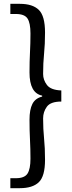

<svg xmlns="http://www.w3.org/2000/svg" viewBox="-20 -812 378 1002"><path d="M34 170V118H63Q108 118 123.5 94Q139 70 139 16Q139 -35 136.5 -82.5Q134 -130 134 -187Q134 -240 149 -269.5Q164 -299 200 -308V-313Q134 -326 134 -434Q134 -492 136.5 -539Q139 -586 139 -637Q139 -692 123.5 -715.5Q108 -739 63 -739H34V-792H84Q150 -792 182.5 -760.5Q215 -729 215 -642Q215 -581 210 -532Q205 -483 205 -426Q205 -395 225 -368.5Q245 -342 300 -340V-282Q244 -282 224.5 -255Q205 -228 205 -194Q205 -138 210 -89Q215 -40 215 22Q215 108 182.5 139Q150 170 84 170Z"/></svg>

Font: Gothic Nguyen
Style: Regular
Weight: 400
Designer: MORI Takayuki
Version: Version 1.220;July 21, 2023;FontCreator 14.0.0.2814 64-bit